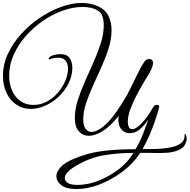

<svg xmlns="http://www.w3.org/2000/svg" viewBox="-24 -881 1285 1301"><path d="M578 39Q537 39 510 8.5Q483 -22 483 -80Q483 -139 503 -202Q523 -265 552 -330Q581 -395 610 -460Q639 -525 659 -588Q679 -651 679 -710Q679 -745 670 -770.5Q661 -796 641 -808Q619 -822 592 -828Q565 -834 536 -834Q471 -834 401 -809Q331 -784 266.5 -739.5Q202 -695 150.5 -636.5Q99 -578 68.5 -509.5Q38 -441 38 -368Q38 -312 58 -267Q78 -222 115 -196Q152 -170 202 -170Q253 -170 296 -194Q339 -218 370.5 -255.5Q402 -293 419.5 -336Q437 -379 437 -416Q437 -447 421.5 -468.5Q406 -490 372 -490Q350 -490 337 -486.5Q324 -483 311 -479Q306 -479 306 -482Q306 -496 331.5 -505Q357 -514 390 -514Q429 -514 447.5 -488Q466 -462 466 -422Q466 -368 441.5 -318Q417 -268 376 -228.5Q335 -189 285 -166Q235 -143 185 -143Q129 -143 86 -172.5Q43 -202 19.5 -253Q-4 -304 -4 -367Q-4 -445 30 -517.5Q64 -590 121 -652.5Q178 -715 248.5 -762Q319 -809 392 -835Q465 -861 530 -861Q556 -861 584 -856Q612 -851 636 -840Q689 -818 710.5 -773.5Q732 -729 732 -677Q732 -618 712.5 -555.5Q693 -493 664.5 -429.5Q636 -366 607.5 -303.5Q579 -241 559.5 -182.5Q540 -124 540 -71Q540 -30 555.5 -8.5Q571 13 596 13Q628 13 672.5 -21Q717 -55 766 -125Q803 -179 838 -239Q845 -253 851 -265.5Q857 -278 863 -289Q876 -315 890 -343.5Q904 -372 916.5 -397Q929 -422 937 -436Q945 -449 956 -465Q967 -481 988 -481Q1000 -481 1006.5 -474Q1013 -467 1013 -456Q1013 -432 994.5 -398Q976 -364 957 -334Q940 -306 922 -274Q904 -242 893 -219Q877 -187 859.5 -141.5Q842 -96 842 -55Q842 -36 848.5 -21Q855 -6 873 -6Q890 -6 914 -25.5Q938 -45 963.5 -77.5Q989 -110 1011 -150Q1013 -155 1015 -157Q1020 -166 1030 -169Q1040 -172 1048 -169.5Q1056 -167 1055 -157Q1054 -150 1046 -122.5Q1038 -95 1024 -54.5Q1010 -14 989.5 33.5Q969 81 942 129Q968 129 1004 129Q1040 129 1079 125.5Q1118 122 1151.5 113Q1185 104 1206 86Q1227 68 1227 39V35Q1227 26 1229 26Q1231 26 1233 29Q1235 32 1236 35Q1241 46 1241 58Q1241 77 1228.5 100.5Q1216 124 1181 138Q1149 151 1107.5 154Q1066 157 1020 155.5Q974 154 926 155Q876 231 800.5 286Q725 341 648 370Q606 386 567.5 393Q529 400 495 400Q425 400 391.5 374Q358 348 358 311Q358 284 386.5 252Q415 220 479 194Q577 153 677 141.5Q777 130 894 130Q922 85 944 29Q966 -27 982 -72Q954 -31 924 -5Q894 21 857 21Q824 21 805 2.5Q786 -16 780.5 -43.5Q775 -71 781 -97Q727 -28 674.5 5.5Q622 39 578 39ZM502 372Q531 372 565 366Q599 360 632 348Q700 323 767.5 275.5Q835 228 881 155Q779 155 684 170.5Q589 186 499 238Q454 263 434.5 285Q415 307 415 324Q415 346 435.5 359Q456 372 502 372Z"/></svg>

Font: Great Vibes
Style: Regular
Weight: 400
Designer: Robert E. Leuschke, Viktoriya Grabowska, Viviana Monsalve, Eben Sorkin
Foundry: Robert E. Leuschke
Version: Version 1.103; ttfautohint (v1.8.4.7-5d5b)